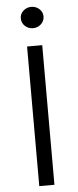

<svg xmlns="http://www.w3.org/2000/svg" viewBox="-60 -928 390 959"><g transform="rotate(-5 135.0 -448.0)"><path d="M97 0V-700H173V0ZM135 -788.5Q111.5 -788.5 94.8 -804Q78 -819.5 78 -842.5Q78 -865 95 -880.2Q112 -895.5 135 -895.5Q158 -895.5 175 -880.2Q192 -865 192 -842.5Q192 -819.5 175 -804Q158 -788.5 135 -788.5Z"/></g></svg>

Font: Geologica ExtraLight
Style: Regular
Weight: 200
Designer: Sindre Bremnes, Frode Helland
Foundry: Monokrom Skriftforlag AS
Version: Version 1.010; ttfautohint (v1.8.4.7-5d5b);gftools[0.9.28]